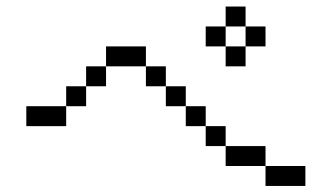

<svg xmlns="http://www.w3.org/2000/svg" viewBox="-20 -708 1040 602"><path d="M937.5 -125V-187.5H812.5V-125ZM812.5 -562.5V-625H750V-562.5H687.5V-500H750V-562.5ZM812.5 -187.5V-250H687.5V-187.5ZM687.5 -250V-312.5H625V-250ZM625 -312.5V-375H562.5V-312.5ZM187.5 -375H62.5V-312.5H187.5ZM187.5 -375H250V-437.5H187.5ZM562.5 -375V-437.5H500V-375ZM250 -437.5H312.5V-500H250ZM500 -437.5V-500H437.5V-437.5ZM312.5 -500H437.5V-562.5H312.5ZM687.5 -562.5V-625H625V-562.5ZM687.5 -625H750V-687.5H687.5Z"/></svg>

Font: BFUnifontExMono
Style: Regular
Weight: 500
Version: Version 15.0.06